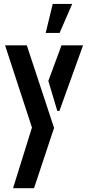

<svg xmlns="http://www.w3.org/2000/svg" viewBox="-20 -773 448 983"><path d="M213.9 -604.5 250 -752.9H349.6L285.2 -604.5ZM5.9 -541H117.2L256.8 -118.2L154.3 190.4H46.9L143.6 -120.1ZM227.5 -358.4 294.9 -541H405.3L284.2 -205.1H273.4Z"/></svg>

Font: Post No Bills Colombo
Style: Bold
Weight: 700
Designer: Kosala Senevirathne, Siva Puranthara, Lasantha Premarathna, Tharique Azeez
Foundry: Mooniak
Version: Version 1.220 ; ttfautohint (v1.6)